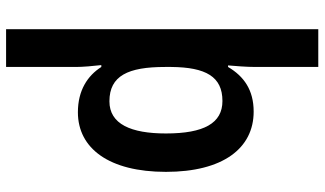

<svg xmlns="http://www.w3.org/2000/svg" viewBox="-232 -568 1040 615"><g transform="rotate(90 287.5 -260.0)"><path d="M530 -272C530 -454 455 -553 337 -553C268 -553 224 -522 194 -471H189C191 -494 194 -530 194 -559V-760H73V240H194V16C194 -5 191 -40 188 -65H194C222 -21 269 10 339 10C455 10 530 -90 530 -272ZM407 -272C407 -160 377 -91 304 -91C222 -91 194 -151 194 -269V-289C195 -400 225 -453 303 -453C374 -453 407 -394 407 -272Z"/></g></svg>

Font: Noto Sans Armenian SemiCondensed SemiBold
Style: Regular
Weight: 600
Width: 4
Designer: Monotype Design Team
Foundry: Monotype Imaging Inc.
Version: Version 2.008